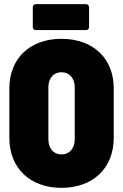

<svg xmlns="http://www.w3.org/2000/svg" viewBox="-20 -895 593 925"><path d="M153 -750H394C403 -750 409 -756 409 -765V-860C409 -869 403 -875 394 -875H153C144 -875 138 -869 138 -860V-765C138 -756 144 -750 153 -750ZM276 10C428 10 528 -85 528 -231V-469C528 -614 428 -708 276 -708C125 -708 25 -614 25 -469V-231C25 -85 125 10 276 10ZM276 -151C238 -151 213 -180 213 -224V-474C213 -518 238 -547 276 -547C315 -547 340 -518 340 -474V-224C340 -180 315 -151 276 -151Z"/></svg>

Font: Barlow Semi Condensed Black
Style: Regular
Weight: 900
Width: 4
Designer: Jeremy Tribby
Foundry: Tribby Type
Version: Version 1.408;PS 001.408;hotconv 1.0.88;makeotf.lib2.5.64775